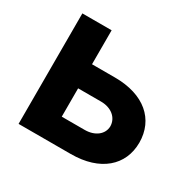

<svg xmlns="http://www.w3.org/2000/svg" viewBox="-124 -683 836 821"><g transform="rotate(30 294.0 -272.5)"><path d="M318.2 -377.8H204.9V-545.5H60.4V0H318.2C462.7 0 547.6 -75.6 547.9 -188.2C547.6 -302.9 462.7 -377.8 318.2 -377.8ZM204.9 -119V-258.9H318.2C369 -258.9 404.8 -229 405.5 -187.1C404.8 -147.4 369 -119 318.2 -119Z"/></g></svg>

Font: Magic Ui Pro
Style: Bold
Weight: 700
Designer: Stefan Endress, Andreas Faust
Version: Version 1.000;FEAKit 1.0